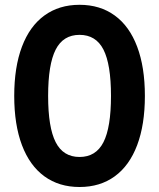

<svg xmlns="http://www.w3.org/2000/svg" viewBox="-20 -749 646 780"><path d="M37.8 -359.4Q37.8 -476.3 69.2 -559.4Q100.6 -642.6 160.3 -686Q220 -729.5 303.2 -729.5Q386.5 -729.5 446.2 -686Q505.9 -642.6 537.2 -559.4Q568.6 -476.3 568.6 -359.4Q568.6 -242.4 537.2 -159.3Q505.9 -76.2 446.2 -32.7Q386.5 10.7 303.2 10.7Q220 10.7 160.3 -32.7Q100.6 -76.2 69.2 -159.3Q37.8 -242.4 37.8 -359.4ZM430.9 -359.4Q430.9 -487.5 400.3 -547.5Q369.6 -607.4 303.2 -607.4Q236.8 -607.4 206.2 -547.5Q175.5 -487.5 175.5 -359.4Q175.5 -231.2 206.2 -171.3Q236.8 -111.3 303.2 -111.3Q369.6 -111.3 400.3 -171.3Q430.9 -231.2 430.9 -359.4Z"/></svg>

Font: Min Sans VF VF
Style: Regular
Weight: 400
Designer: Jinseong-Kim, NotoSansCJK, Nunito
Foundry: Jinseong-Kim
Version: Version 1.420;Glyphs 3.1.2 (3151)